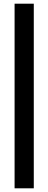

<svg xmlns="http://www.w3.org/2000/svg" viewBox="-20 -806 262 1040"><path d="M59 214V-786H163V214Z"/></svg>

Font: Justus
Style: Bold
Weight: 700
Version: Version 001.001